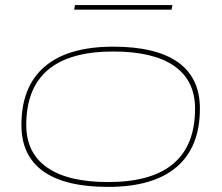

<svg xmlns="http://www.w3.org/2000/svg" viewBox="-20 -723 871 753"><path d="M404 10Q236 10 150 -51Q64 -112 64 -233Q64 -384 155.5 -462Q247 -540 424 -540Q592 -540 678 -479Q764 -418 764 -297Q764 -146 672.5 -68Q581 10 404 10ZM404 -9Q745 -9 745 -297Q745 -407 663.5 -464Q582 -521 424 -521Q83 -521 83 -233Q83 -123 165 -66Q247 -9 404 -9ZM271 -685 274 -703H656L653 -685Z"/></svg>

Font: Georama Extra Expanded Thin
Style: Italic
Weight: 100
Width: 8
Italic angle: -9°
Designer: Jean-Baptiste Levee
Foundry: Production Type
Version: Version 1.000